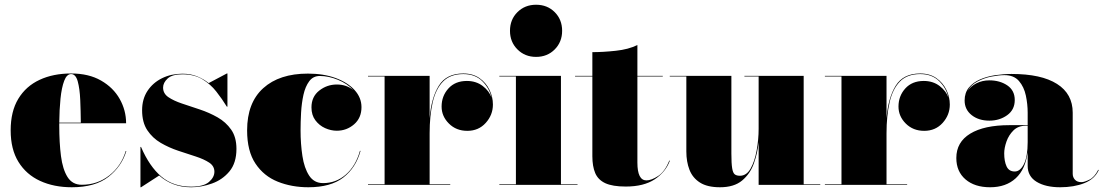

<svg xmlns="http://www.w3.org/2000/svg" viewBox="-20 -780 4662 810"><path d="M513 -143Q493.5 -78 437.5 -34Q381.5 10 283 10Q207.5 10 149.2 -16.8Q91 -43.5 58 -96.8Q25 -150 25 -230Q25 -310 57.2 -363.2Q89.5 -416.5 147 -443.2Q204.5 -470 280 -470Q354.5 -470 406.2 -440.2Q458 -410.5 485 -362.5Q512 -314.5 512 -260H230Q230 -255 230 -250Q230 -178 237.2 -121.8Q244.5 -65.5 265 -33Q285.5 -0.5 325 -0.5Q391 -0.5 441.2 -40Q491.5 -79.5 510.5 -143ZM280 -467.5Q261.5 -467.5 250.8 -439Q240 -410.5 235.2 -363.8Q230.5 -317 230 -262.5H321Q320.5 -311.5 318.5 -358.5Q316.5 -405.5 308 -436.5Q299.5 -467.5 280 -467.5Z M575 10H572.5V-160H575Q610.5 -77.5 660.8 -35Q711 7.5 786.5 7.5Q838.5 7.5 861.5 -12.2Q884.5 -32 884.5 -55.5Q884.5 -79.5 862.5 -94Q840.5 -108.5 805.8 -119.8Q771 -131 732 -144Q693 -157 658.2 -177.2Q623.5 -197.5 601.5 -230.5Q579.5 -263.5 579.5 -315Q579.5 -362 602.2 -396.5Q625 -431 663.5 -450Q702 -469 749.5 -469Q784 -469 811.2 -458Q838.5 -447 860.5 -429.5L937 -470H939.5V-330H937Q917 -362.5 892.5 -393.8Q868 -425 833.5 -445.8Q799 -466.5 749.5 -466.5Q706.5 -466.5 687.2 -448.8Q668 -431 668 -410.5Q668 -385.5 690.2 -370.2Q712.5 -355 747.8 -343.2Q783 -331.5 822.8 -318.2Q862.5 -305 897.8 -285Q933 -265 955.2 -233.2Q977.5 -201.5 977.5 -152Q977.5 -92.5 948 -57Q918.5 -21.5 874.2 -5.8Q830 10 786.5 10Q745.5 10 712 -2.8Q678.5 -15.5 651.5 -39.5Z M1501 -143.5Q1481.5 -72.5 1428.5 -31.2Q1375.5 10 1281 10Q1210.5 10 1151.8 -13.5Q1093 -37 1057.8 -89.8Q1022.5 -142.5 1022.5 -230Q1022.5 -346.5 1090.5 -408Q1158.5 -469.5 1279 -469.5Q1345 -469.5 1396 -450.8Q1447 -432 1476 -400Q1505 -368 1505 -328Q1505 -282.5 1473.8 -255.5Q1442.5 -228.5 1401 -228.5Q1376 -228.5 1351.5 -239.5Q1327 -250.5 1310.5 -272.5Q1294 -294.5 1294 -327Q1294 -372 1326.8 -397.8Q1359.5 -423.5 1401 -423.5Q1442 -423.5 1471 -399.5Q1445 -427.5 1405.2 -443.5Q1365.5 -459.5 1329.5 -459.5Q1301 -459.5 1284.5 -437.2Q1268 -415 1260.2 -380Q1252.5 -345 1250.2 -305.2Q1248 -265.5 1248 -230Q1248 -173 1255.8 -122Q1263.5 -71 1284.2 -39.2Q1305 -7.5 1343 -7.5Q1397.5 -7.5 1439 -43.5Q1480.5 -79.5 1498.5 -143.5Z M1532.5 -2.5H1602.5V-457.5H1532.5V-460H1792.5V-281.5Q1799.5 -367.5 1831.5 -418.8Q1863.5 -470 1934.5 -470Q1975 -470 2002.8 -450.5Q2030.5 -431 2045 -401Q2059.5 -371 2059.5 -339Q2059.5 -295 2029.2 -261.5Q1999 -228 1951.5 -228Q1904.5 -228 1873.8 -258.8Q1843 -289.5 1843 -330.5Q1843 -375 1871.8 -406.8Q1900.5 -438.5 1949.5 -438.5Q1988.5 -438.5 2016.5 -417.2Q2044.5 -396 2054 -366.5Q2046 -406 2015.5 -436.8Q1985 -467.5 1934.5 -467.5Q1879.5 -467.5 1848.8 -435.8Q1818 -404 1805.2 -347.5Q1792.5 -291 1792.5 -218V-2.5H1879.5V0H1532.5Z M2131.5 -650Q2131.5 -697.5 2163 -728.8Q2194.5 -760 2241.5 -760Q2289 -760 2320.2 -728.8Q2351.5 -697.5 2351.5 -650Q2351.5 -603 2320.2 -571.5Q2289 -540 2241.5 -540Q2194.5 -540 2163 -571.5Q2131.5 -603 2131.5 -650ZM2086.5 -2.5H2156.5V-457.5H2086.5V-460H2346.5V-2.5H2416.5V0H2086.5Z M2806 -102Q2788 -54 2742 -23.5Q2696 7 2620 7Q2564 7 2533.5 -7.2Q2503 -21.5 2491 -50Q2479 -78.5 2479 -121V-457.5H2406V-460H2479V-560Q2524 -560 2577.8 -565.8Q2631.5 -571.5 2669 -590V-460H2776V-457.5H2669V-94Q2669 -19 2707 -19Q2728 -19 2756.5 -37.5Q2785 -56 2803.5 -102.5Z M3065.5 -460V-132.5Q3065.5 -90.5 3068.8 -70.5Q3072 -50.5 3079.8 -44.5Q3087.5 -38.5 3101.5 -38.5Q3129.5 -38.5 3146.8 -69.2Q3164 -100 3172.2 -145.8Q3180.5 -191.5 3180.5 -237V-457.5H3120.5V-460H3370.5V-2.5H3440.5V0H3180.5V-180Q3176 -134 3160.2 -90.2Q3144.5 -46.5 3110.5 -18.2Q3076.5 10 3017.5 10Q2964 10 2933 -9.8Q2902 -29.5 2888.8 -63.5Q2875.5 -97.5 2875.5 -141V-457.5H2805.5V-460Z M3460 -2.5H3530V-457.5H3460V-460H3720V-281.5Q3727 -367.5 3759 -418.8Q3791 -470 3862 -470Q3902.5 -470 3930.2 -450.5Q3958 -431 3972.5 -401Q3987 -371 3987 -339Q3987 -295 3956.8 -261.5Q3926.5 -228 3879 -228Q3832 -228 3801.2 -258.8Q3770.5 -289.5 3770.5 -330.5Q3770.5 -375 3799.2 -406.8Q3828 -438.5 3877 -438.5Q3916 -438.5 3944 -417.2Q3972 -396 3981.5 -366.5Q3973.5 -406 3943 -436.8Q3912.5 -467.5 3862 -467.5Q3807 -467.5 3776.2 -435.8Q3745.5 -404 3732.8 -347.5Q3720 -291 3720 -218V-2.5H3807V0H3460Z M4238.5 -252H4315.5V-304.5Q4315.5 -340.5 4307.8 -377Q4300 -413.5 4278.8 -438.2Q4257.5 -463 4217.5 -463Q4194.5 -463 4163 -457Q4131.5 -451 4103.2 -436Q4075 -421 4061.5 -395Q4074.5 -416 4099.2 -428.5Q4124 -441 4154 -441Q4198 -441 4229.5 -419.8Q4261 -398.5 4261 -358Q4261 -317 4229 -294Q4197 -271 4154 -271Q4108.5 -271 4079 -294.5Q4049.5 -318 4049.5 -356Q4049.5 -388.5 4067.2 -410.2Q4085 -432 4114.2 -444.8Q4143.5 -457.5 4178.5 -462.8Q4213.5 -468 4247.5 -468Q4373 -468 4439.2 -426Q4505.5 -384 4505.5 -304.5V-47Q4505.5 -32 4515 -21.8Q4524.5 -11.5 4542.5 -11.5Q4554 -11.5 4575.8 -22Q4597.5 -32.5 4613 -63.5L4615.5 -63Q4598.5 -25 4554.8 -7.5Q4511 10 4452.5 10Q4391 10 4353.2 -13Q4315.5 -36 4315.5 -80V-139Q4306.5 -66 4265.2 -28Q4224 10 4157 10Q4092 10 4053.2 -23.2Q4014.5 -56.5 4014.5 -113.5Q4014.5 -180.5 4073.2 -216.2Q4132 -252 4238.5 -252ZM4261 -56.5Q4284 -56.5 4299.8 -88Q4315.5 -119.5 4315.5 -180.5V-249.5H4307Q4275.5 -249.5 4255.5 -229.8Q4235.5 -210 4226 -182.8Q4216.5 -155.5 4216.5 -133Q4216.5 -99.5 4226.5 -78Q4236.5 -56.5 4261 -56.5Z"/></svg>

Font: Bodoni* 72pt Fatface
Style: Regular
Weight: 900
Version: Version 2.3